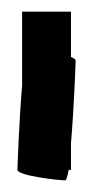

<svg xmlns="http://www.w3.org/2000/svg" viewBox="-20 -730 179 330"><path d="M10 -438C10 -428 81 -420 92 -420C94 -420 96 -427 98 -438H102V-484C107 -542 110 -620 110 -626C110 -628 107 -630 102 -632V-710H18V-583C13 -525 10 -444 10 -438Z"/></svg>

Font: bitstorm
Style: maxcn
Weight: 400
Version: Version 0.2